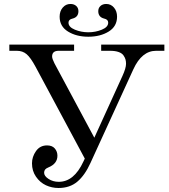

<svg xmlns="http://www.w3.org/2000/svg" viewBox="-20 -939 857 973"><path d="M282.2 -854.5Q282.2 -882.3 297.9 -900.6Q313.5 -918.9 336.9 -918.9Q355 -918.9 366.2 -908.9Q377.4 -898.9 377.4 -882.3Q377.4 -852.1 347.2 -844.7Q327.1 -840.3 327.1 -824.2Q327.1 -801.8 359.4 -788.6Q391.6 -775.4 427.7 -775.4Q463.9 -775.4 496.1 -788.6Q528.3 -801.8 528.3 -824.2Q528.3 -840.3 508.3 -844.7Q478 -852.1 478 -882.3Q478 -898.9 489.3 -908.9Q500.5 -918.9 518.6 -918.9Q542 -918.9 557.6 -900.6Q573.2 -882.3 573.2 -854.5Q573.2 -805.2 530.8 -779.1Q488.3 -752.9 427.7 -752.9Q367.2 -752.9 324.7 -779.1Q282.2 -805.2 282.2 -854.5ZM27.3 -681.6V-712.9H355.5V-681.6H277.3Q244.1 -681.6 244.1 -652.8Q244.1 -641.6 255.9 -618.2L458 -241.2L600.6 -554.2Q618.7 -593.8 618.7 -615.7Q618.7 -627.9 616 -637.7Q613.3 -647.5 605.7 -658.4Q598.1 -669.4 580.8 -675.5Q563.5 -681.6 537.6 -681.6H492.7V-712.9H813V-681.6H771Q698.7 -681.6 655.8 -587.9L438.5 -113.3Q410.2 -50.8 372.1 -18.6Q334 13.7 276.4 13.7Q242.7 13.7 212.6 -0.2Q182.6 -14.2 162.4 -43.5Q142.1 -72.8 142.1 -111.3Q142.1 -144.5 162.4 -173.3Q182.6 -202.1 218.3 -202.1Q244.6 -202.1 257.8 -186.5Q271 -170.9 271 -149.9Q271 -109.4 225.6 -90.8Q213.4 -85.9 208.5 -79.6Q203.6 -73.2 203.6 -63.5Q203.6 -46.9 226.1 -32.2Q248.5 -17.6 277.8 -17.6Q355 -17.6 402.3 -119.6L409.7 -135.3L160.2 -600.6Q135.3 -647 115 -664.3Q94.7 -681.6 65.4 -681.6Z"/></svg>

Font: Theano Modern
Style: Regular
Weight: 400
Designer: Alexey Kryukov
Version: Version 2.00